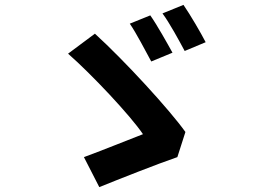

<svg xmlns="http://www.w3.org/2000/svg" viewBox="-20 -782 1040 787"><path d="M596 -719 512 -685C539 -646 577 -572 600 -530L687 -566C666 -604 623 -681 596 -719ZM732 -762 646 -727C675 -688 714 -616 737 -573L823 -609C803 -648 759 -723 732 -762ZM707 -138 740 -241C676 -331 493 -531 369 -644L259 -562C355 -478 515 -308 566 -232C509 -210 385 -160 324 -138L387 -15C461 -45 625 -110 707 -138Z"/></svg>

Font: Noto Sans Mono CJK JP Bold
Style: Regular
Weight: 700
Designer: Ryoko NISHIZUKA (kana & ideographs); Paul D. Hunt (Latin, Greek & Cyrillic); Wenlong ZHANG (bopomofo); Sandoll Communica
Foundry: Adobe Systems Incorporated
Version: Version 1.004;PS 1.004;hotconv 1.0.82;makeotf.lib2.5.63406